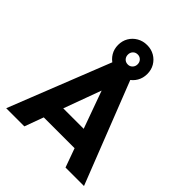

<svg xmlns="http://www.w3.org/2000/svg" viewBox="-246 -1068 1219 1219"><g transform="rotate(45 364.0 -458.0)"><path d="M15 0 294.5 -706H436.5L713.5 0H547.5L336 -586H393L178 0ZM174 -127.5V-255.5H558.5V-127.5ZM365.1 -657.5Q326.8 -657.5 297.2 -674.8Q267.5 -692 250.2 -721.1Q233 -750.2 233 -786.8Q233 -823.5 250.2 -852.8Q267.5 -882 297.3 -899.2Q327 -916.5 365 -916.5Q402 -916.5 431.5 -899.4Q460.9 -882.2 478 -853.1Q495 -823.9 495 -787.1Q495 -750.3 478 -721.1Q461 -691.8 431.5 -674.7Q402 -657.5 365.1 -657.5ZM365.1 -742Q383 -742 395.5 -755Q408 -767.9 408 -787.2Q408 -806.5 395.5 -819.2Q383 -832 365 -832Q344.8 -832 332.6 -819.1Q320.5 -806.3 320.5 -787.1Q320.5 -768 332.7 -755Q344.9 -742 365.1 -742Z"/></g></svg>

Font: Marine Company Thin
Style: Regular
Weight: 100
Designer: Rodrigo Fuenzalida
Foundry: fragTYPE
Version: Version 1.000